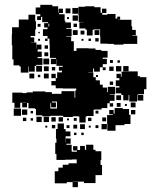

<svg xmlns="http://www.w3.org/2000/svg" viewBox="-20 -546 630 796"><path d="M242 -66H189V-64H155V-68H129V-94H125V-97H98V-119H92V-101H72V-120H64V-99H40V-120H31V-162H73V-160H90V-163H116V-167H168V-164H195V-157H235V-168H289V-141H292V-171H296V-179H240V-180H211V-192H193V-210H211V-222H217V-246H237V-253H224V-269H240V-273H214V-301H213V-280H191V-302H212V-306H187V-335H186V-364H185V-386H177V-397H158V-425H177V-432H163V-450H179V-454H155V-476H150V-463H134V-479H147V-487H128V-515H147V-526H197V-520H221V-494H223V-510H241V-492H225V-487H248V-460H251V-453H274V-429H255V-426H277V-396H255V-394H275V-375H286V-335H297V-346H347V-345H376V-339H400V-335H426V-307H406V-302H423V-280H406V-267H394V-249H370V-262H366V-247H345V-246H367V-226H377V-213H394V-195H406V-183H424V-164H427V-186H457V-156H435V-154H455V-128H435V-118H425V-98H401V-92H372V-91H368V-65H340V-63H335V-38H309V-63H304V-64H282V-61H242ZM326 -455H306V-484H305V-518H333V-520H371V-516H397V-493H403V-510H421V-492H404V-485H425V-488H459V-469H466V-477H478V-465H470V-464H525V-437H528V-422H543V-400H528V-398H549V-364H492V-361H452V-364H425V-365H396V-394H395V-424H370V-423H364V-399H340V-423H334V-428H309V-454H326ZM280 -513H304V-489H280ZM252 -511H272V-491H252ZM31 -358H29V-404H30V-433H58V-465H98V-485H126V-458H129V-424H126V-397H107V-391H122V-371H108V-370H131V-345H132V-361H152V-341H136V-332H153V-310H136V-305H156V-277H130V-273H124V-249H100V-270H98V-245H66V-270H61V-275H36V-300H31ZM281 -482H303V-460H281ZM266 -475V-467H258V-475ZM181 -436H184V-448H181ZM285 -434V-448H299V-434ZM136 -447H148V-435H136ZM302 -401H282V-421H302ZM372 -421H392V-401H372ZM314 -419H330V-403H314ZM139 -408V-414H145V-408ZM389 -388V-374H375V-388ZM177 -376H167V-386H177ZM357 -386V-376H347V-386ZM146 -377H138V-385H146ZM326 -385V-377H318V-385ZM165 -344V-358H179V-344ZM180 -313H164V-329H180ZM184 -279H160V-303H184ZM436 -285V-297H448V-285ZM467 -286V-296H477V-286ZM154 -273V-249H130V-273ZM483 -250H461V-272H483ZM491 -250V-272H513V-250ZM162 -271H182V-251H162ZM433 -270H451V-252H433ZM195 -254V-268H209V-254ZM418 -267V-255H406V-267ZM561 -226H587V-176H577V-156H551V-153H574V-129H550V-152H548V-125H516V-152H513V-130H491V-152H483V-159H460V-183H475V-189H460V-213H475V-222H463V-240H481V-228H484V-249H513V-250H551V-230H561ZM122 -241V-221H102V-241ZM182 -221H162V-241H182ZM193 -222V-240H211V-222ZM147 -236V-226H137V-236ZM386 -235V-227H378V-235ZM449 -208V-194H435V-208ZM462 -151H482V-131H462ZM216 -96V-125H195V-121H212V-101H192V-118H189V-96ZM90 -121V-122H73V-121ZM542 -101H522V-121H542ZM480 -119V-103H464V-119ZM449 -118V-104H435V-118ZM498 -107V-115H506V-107ZM489 -94H515V-70H521V-32H496V-27H459V-4H425V-33H424V-69H448V-72H433V-90H451V-75H455V-98H489ZM67 -66H37V-96H67ZM93 -70H71V-92H93ZM541 -72H523V-90H541ZM376 -87H388V-75H376ZM117 -76H107V-86H117ZM153 -40H131V-62H153ZM183 -40H161V-62H183ZM193 -60H211V-42H193ZM241 -60V-42H223V-60ZM420 -59V-43H404V-59ZM89 -44H75V-58H89ZM345 -58H359V-44H345ZM286 -45V-57H298V-45ZM117 -46H107V-56H117ZM258 -47V-55H266V-47ZM400 117H397V138H403V180H376V213H328V207H282V208H303V230H281V209H257V214H207V164H222V149H240V137H264V131H298V115H279V116H250V117H214V92H209V46H214V29H212V-11H219V-34H245V-11H252V-1H272V19H252V28H273V50H255V54H277V82H279V83H299V78H283V60H301V76H312V59H332V75H337V54H367V75H376V81H400ZM423 -10H401V-32H423ZM312 -31H332V-11H312ZM284 -29H300V-13H284ZM195 -28H209V-14H195ZM268 -15H256V-27H268ZM388 -15H376V-27H388ZM176 -17H168V-25H176ZM356 -25V-17H348V-25ZM297 4V14H287V4ZM327 4V14H317V4ZM251 29H250V46H251Z"/></svg>

Font: Rubik-Storm
Style: Regular
Weight: 400
Designer: NaN (generative design), Hubert & Fischer (Rubik source font outlines)
Foundry: NaN, Hubert & Fischer
Version: Version 1.000